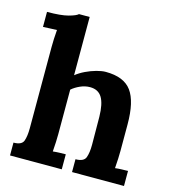

<svg xmlns="http://www.w3.org/2000/svg" viewBox="-112 -847 844 939"><g transform="rotate(15 310.5 -377.5)"><path d="M339 -65Q381 -65 390 -89.5Q399 -114 399 -154L398 -296Q397 -361 378 -392.5Q359 -424 317 -424Q292 -424 267.5 -413Q243 -402 226 -387V-161Q226 -147 225 -121.5Q224 -96 222 -73Q239 -75 258 -75.5Q277 -76 287 -76V0H25V-65Q67 -65 75.5 -89.5Q84 -114 84 -154V-565Q84 -583 85 -606.5Q86 -630 88 -652Q72 -651 50.5 -650.5Q29 -650 18 -649V-725Q88 -725 125 -735Q162 -745 172 -755H226V-460Q246 -476 272 -488.5Q298 -501 325 -508.5Q352 -516 372 -516Q464 -516 502.5 -463.5Q541 -411 541 -295V-161Q541 -147 540 -121.5Q539 -96 537 -73Q553 -75 572 -75.5Q591 -76 602 -76V0H339Z"/></g></svg>

Font: Lora
Style: Bold
Weight: 700
Designer: Olga Karpushina, Alexei Vanyashin (Cyrillic)
Foundry: Cyreal
Version: Version 3.006; ttfautohint (v1.8.4.7-5d5b);gftools[0.9.30]